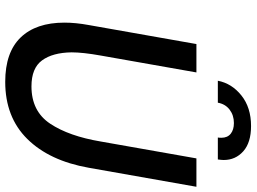

<svg xmlns="http://www.w3.org/2000/svg" viewBox="-140 -804 958 717"><g transform="rotate(90 338.5 -445.0)"><path d="M64 -207Q64 -249 73 -298L144 -700H250L187 -343Q175 -276 175 -234Q176 -163 205 -123.5Q234 -84 302 -84Q395 -84 441.5 -154Q488 -224 508 -343L571 -700H677L606 -298Q580 -151 498.5 -68.5Q417 14 285 14Q175 14 119.5 -43.5Q64 -101 64 -207ZM450 -904Q512 -904 544.5 -875Q577 -846 577 -802Q577 -794 575 -780H493Q494 -785 494 -793Q494 -816 479 -828Q464 -840 439 -840Q410 -840 389 -824Q368 -808 363 -780H281Q291 -832 336 -868Q381 -904 450 -904Z"/></g></svg>

Font: Cabin Medium
Style: Italic
Weight: 500
Italic angle: -7°
Designer: Pablo Impallari
Foundry: Pablo Impallari. http://www.impallari.com Igino Marini. http://www.ikern.com
Version: Version 2.200